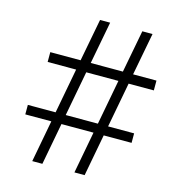

<svg xmlns="http://www.w3.org/2000/svg" viewBox="-107 -799 799 887"><g transform="rotate(15 293.0 -355.5)"><path d="M367.7 -200.2H214.4L176.8 0H128.4L166 -200.2H41.5V-245.6H174.3L214.8 -460.9H78.6V-507.8H223.6L262.2 -710.9H310.5L272 -507.8H425.8L464.4 -710.9H513.2L474.6 -507.8H586.4V-460.9H465.8L425.3 -245.6H549.8V-200.2H416.5L378.9 0H330.1ZM222.7 -245.6H376.5L417 -460.9H263.2Z"/></g></svg>

Font: RobotoInd Light
Style: Regular
Weight: 300
Designer: Google
Version: Version 2.001151; 2014